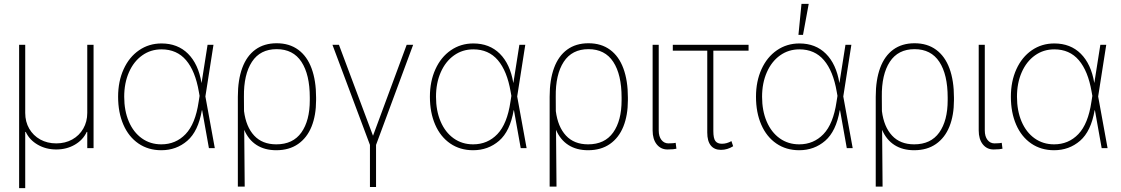

<svg xmlns="http://www.w3.org/2000/svg" viewBox="-20 -760 5751 985"><path d="M78.1 -530.3H109.4V-180.7Q109.4 -135.3 129.9 -99.9Q150.4 -64.5 186.5 -44.4Q222.7 -24.4 268.6 -24.4Q314.5 -24.4 350.6 -44.4Q386.7 -64.5 407.2 -100.1Q427.7 -135.7 427.7 -180.7V-530.3H460V0H427.7V-83H424.8Q405.8 -42 363.8 -17.6Q321.8 6.8 268.6 6.8Q215.8 6.8 173.6 -17.6Q131.3 -42 112.3 -83H109.4V205.1H78.1Z M585.9 -263.7Q585.9 -342.8 614.3 -405Q642.6 -467.3 693.4 -502.2Q744.1 -537.1 808.6 -537.1Q891.6 -537.1 944.6 -484.4Q997.6 -431.6 1013.7 -335H1014.2L1044.9 -530.3H1075.2L1033.7 -265.1L1082 0H1051.8L1017.1 -194.3H1015.6Q997.1 -86.4 940.9 -37.8Q884.8 10.7 807.6 10.7Q740.7 10.7 690.4 -23.7Q640.1 -58.1 613 -120.4Q585.9 -182.6 585.9 -263.7ZM807.6 -19.5Q881.8 -19.5 932.1 -72Q982.4 -124.5 999 -237.3L1003.9 -268.1L1000 -290Q981.9 -395.5 934.6 -451.2Q887.2 -506.8 808.6 -506.8Q752.9 -506.8 709.5 -475.8Q666 -444.8 641.6 -389.4Q617.2 -334 617.2 -263.7Q617.2 -191.9 640.9 -136.5Q664.6 -81.1 707.8 -50.3Q751 -19.5 807.6 -19.5Z M1399.4 -538.1Q1464.8 -538.1 1510.3 -504.6Q1555.7 -471.2 1578.6 -408.7Q1601.6 -346.2 1601.6 -259.8V-246.1Q1601.6 -168.5 1578.4 -110.8Q1555.2 -53.2 1509.3 -21.2Q1463.4 10.7 1397.5 10.7Q1338.4 10.7 1296.6 -15.9Q1254.9 -42.5 1232.9 -93.8L1235.4 197.3H1200.2V-263.7Q1200.2 -350.1 1222.9 -411.6Q1245.6 -473.1 1290.3 -505.6Q1335 -538.1 1399.4 -538.1ZM1231.9 -189.9Q1242.2 -109.4 1283.9 -64.5Q1325.7 -19.5 1397.5 -19.5Q1482.9 -19.5 1526.1 -80.3Q1569.3 -141.1 1569.3 -246.1V-259.8Q1569.3 -377.4 1526.6 -442.6Q1483.9 -507.8 1399.4 -507.8Q1314.9 -507.8 1272.5 -442.9Q1230 -377.9 1231.4 -263.7Z M1718.8 -530.3 1893.6 -63.5 2066.4 -530.3H2099.6L1909.2 -16.6V199.2H1877.9V-16.6L1685.5 -530.3Z M2185.5 -263.7Q2185.5 -342.8 2213.9 -405Q2242.2 -467.3 2293 -502.2Q2343.8 -537.1 2408.2 -537.1Q2491.2 -537.1 2544.2 -484.4Q2597.2 -431.6 2613.3 -335H2613.8L2644.5 -530.3H2674.8L2633.3 -265.1L2681.6 0H2651.4L2616.7 -194.3H2615.2Q2596.7 -86.4 2540.5 -37.8Q2484.4 10.7 2407.2 10.7Q2340.3 10.7 2290 -23.7Q2239.7 -58.1 2212.6 -120.4Q2185.5 -182.6 2185.5 -263.7ZM2407.2 -19.5Q2481.4 -19.5 2531.7 -72Q2582 -124.5 2598.6 -237.3L2603.5 -268.1L2599.6 -290Q2581.5 -395.5 2534.2 -451.2Q2486.8 -506.8 2408.2 -506.8Q2352.5 -506.8 2309.1 -475.8Q2265.6 -444.8 2241.2 -389.4Q2216.8 -334 2216.8 -263.7Q2216.8 -191.9 2240.5 -136.5Q2264.2 -81.1 2307.4 -50.3Q2350.6 -19.5 2407.2 -19.5Z M2999 -538.1Q3064.5 -538.1 3109.9 -504.6Q3155.3 -471.2 3178.2 -408.7Q3201.2 -346.2 3201.2 -259.8V-246.1Q3201.2 -168.5 3178 -110.8Q3154.8 -53.2 3108.9 -21.2Q3063 10.7 2997.1 10.7Q2938 10.7 2896.2 -15.9Q2854.5 -42.5 2832.5 -93.8L2835 197.3H2799.8V-263.7Q2799.8 -350.1 2822.5 -411.6Q2845.2 -473.1 2889.9 -505.6Q2934.6 -538.1 2999 -538.1ZM2831.5 -189.9Q2841.8 -109.4 2883.5 -64.5Q2925.3 -19.5 2997.1 -19.5Q3082.5 -19.5 3125.7 -80.3Q3168.9 -141.1 3168.9 -246.1V-259.8Q3168.9 -377.4 3126.2 -442.6Q3083.5 -507.8 2999 -507.8Q2914.6 -507.8 2872.1 -442.9Q2829.6 -377.9 2831.1 -263.7Z M3359.4 -530.3V-90.8Q3359.4 -60.1 3373.3 -42.2Q3387.2 -24.4 3409.2 -24.4Q3422.9 -24.4 3433.6 -25.4Q3444.3 -26.4 3446.3 -27.3L3450.2 2.9Q3445.3 4.4 3433.1 5.6Q3420.9 6.8 3404.3 6.8Q3370.1 6.8 3349.1 -19.5Q3328.1 -45.9 3328.1 -90.8V-530.3Z M3820.3 -500H3639.6V-87.9Q3639.6 -50.3 3650.1 -36.4Q3660.6 -22.5 3683.6 -22.5Q3708.5 -22.5 3732.4 -36.1L3741.2 -9.8Q3711.9 8.8 3678.7 8.8Q3644.5 8.8 3626.5 -13.7Q3608.4 -36.1 3608.4 -80.1V-500H3431.6V-530.3H3820.3Z M3858.4 -263.7Q3858.4 -342.8 3886.7 -405Q3915 -467.3 3965.8 -502.2Q4016.6 -537.1 4081.1 -537.1Q4164.1 -537.1 4217 -484.4Q4270 -431.6 4286.1 -335H4286.6L4317.4 -530.3H4347.7L4306.2 -265.1L4354.5 0H4324.2L4289.6 -194.3H4288.1Q4269.5 -86.4 4213.4 -37.8Q4157.2 10.7 4080.1 10.7Q4013.2 10.7 3962.9 -23.7Q3912.6 -58.1 3885.5 -120.4Q3858.4 -182.6 3858.4 -263.7ZM4080.1 -19.5Q4154.3 -19.5 4204.6 -72Q4254.9 -124.5 4271.5 -237.3L4276.4 -268.1L4272.5 -290Q4254.4 -395.5 4207 -451.2Q4159.7 -506.8 4081.1 -506.8Q4025.4 -506.8 3981.9 -475.8Q3938.5 -444.8 3914.1 -389.4Q3889.6 -334 3889.6 -263.7Q3889.6 -191.9 3913.3 -136.5Q3937 -81.1 3980.2 -50.3Q4023.4 -19.5 4080.1 -19.5ZM4091.8 -740.2H4128.9L4099.6 -581.1H4076.2Z M4671.9 -538.1Q4737.3 -538.1 4782.7 -504.6Q4828.1 -471.2 4851.1 -408.7Q4874 -346.2 4874 -259.8V-246.1Q4874 -168.5 4850.8 -110.8Q4827.6 -53.2 4781.7 -21.2Q4735.8 10.7 4669.9 10.7Q4610.8 10.7 4569.1 -15.9Q4527.3 -42.5 4505.4 -93.8L4507.8 197.3H4472.7V-263.7Q4472.7 -350.1 4495.4 -411.6Q4518.1 -473.1 4562.7 -505.6Q4607.4 -538.1 4671.9 -538.1ZM4504.4 -189.9Q4514.6 -109.4 4556.4 -64.5Q4598.1 -19.5 4669.9 -19.5Q4755.4 -19.5 4798.6 -80.3Q4841.8 -141.1 4841.8 -246.1V-259.8Q4841.8 -377.4 4799.1 -442.6Q4756.3 -507.8 4671.9 -507.8Q4587.4 -507.8 4544.9 -442.9Q4502.4 -377.9 4503.9 -263.7Z M5032.2 -530.3V-90.8Q5032.2 -60.1 5046.1 -42.2Q5060.1 -24.4 5082 -24.4Q5095.7 -24.4 5106.4 -25.4Q5117.2 -26.4 5119.1 -27.3L5123 2.9Q5118.2 4.4 5106 5.6Q5093.8 6.8 5077.1 6.8Q5043 6.8 5022 -19.5Q5001 -45.9 5001 -90.8V-530.3Z M5166 -263.7Q5166 -342.8 5194.3 -405Q5222.7 -467.3 5273.4 -502.2Q5324.2 -537.1 5388.7 -537.1Q5471.7 -537.1 5524.7 -484.4Q5577.6 -431.6 5593.8 -335H5594.2L5625 -530.3H5655.3L5613.8 -265.1L5662.1 0H5631.8L5597.2 -194.3H5595.7Q5577.1 -86.4 5521 -37.8Q5464.8 10.7 5387.7 10.7Q5320.8 10.7 5270.5 -23.7Q5220.2 -58.1 5193.1 -120.4Q5166 -182.6 5166 -263.7ZM5387.7 -19.5Q5461.9 -19.5 5512.2 -72Q5562.5 -124.5 5579.1 -237.3L5584 -268.1L5580.1 -290Q5562 -395.5 5514.6 -451.2Q5467.3 -506.8 5388.7 -506.8Q5333 -506.8 5289.6 -475.8Q5246.1 -444.8 5221.7 -389.4Q5197.3 -334 5197.3 -263.7Q5197.3 -191.9 5220.9 -136.5Q5244.6 -81.1 5287.8 -50.3Q5331.1 -19.5 5387.7 -19.5Z"/></svg>

Font: Pretendard Std Thin
Style: Regular
Weight: 100
Designer: Base glyphs from Inter by Rasmus Andersson; Hangeul glyphs from Noto Sans CJK(Source Han Sans) by Jang Soo-young and Kan
Foundry: Kil Hyung-jin
Version: Version 1.309